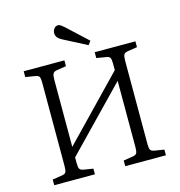

<svg xmlns="http://www.w3.org/2000/svg" viewBox="-129 -1030 1075 1144"><g transform="rotate(-15 408.5 -457.5)"><path d="M64 0V-35L122 -44Q143 -47 148 -58Q153 -69 153 -94V-611Q153 -636 147.5 -645.5Q142 -655 120 -658L64 -667V-703H315V-667L257 -658Q238 -655 232.5 -643.5Q227 -632 227 -607V-193L590 -569V-611Q590 -636 584.5 -645.5Q579 -655 557 -658L502 -667V-703H753V-667L695 -658Q675 -655 669.5 -644Q664 -633 664 -607V-90Q664 -66 670 -56.5Q676 -47 697 -44L753 -35V0H502V-35L559 -44Q580 -47 585 -58Q590 -69 590 -94V-503L227 -128V-90Q227 -66 233 -56.5Q239 -47 259 -44L315 -35V0ZM478 -753 335 -827Q317 -836 307.5 -847.5Q298 -859 298 -876Q298 -890 307.5 -902.5Q317 -915 332 -915Q341 -915 348.5 -909.5Q356 -904 369 -893L495 -776Z"/></g></svg>

Font: Literata 18pt Light
Style: Regular
Weight: 300
Designer: Latin by Veronika Burian and Jose Scaglione. Greek by Irene Vlachou. Cyrillic by Vera Evstafieva.
Foundry: TypeTogether
Version: Version 3.103;gftools[0.9.29]